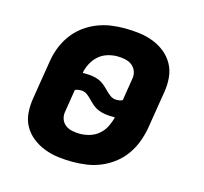

<svg xmlns="http://www.w3.org/2000/svg" viewBox="-84 -621 767 722"><g transform="rotate(15 300.0 -260.0)"><path d="M257 8Q228 8 200 4.5Q172 1 146 -9Q120 -19 98.5 -36Q77 -53 64 -76.5Q51 -100 49 -128.5Q47 -157 52 -186L76 -334Q80 -361 90 -387.5Q100 -414 117 -438Q134 -462 157.5 -480Q181 -498 208 -509Q235 -520 262 -524Q289 -528 316 -528Q345 -528 373.5 -524.5Q402 -521 428 -511Q454 -501 475 -484Q496 -467 509 -443.5Q522 -420 524.5 -391.5Q527 -363 522 -334L498 -186Q493 -159 483 -132.5Q473 -106 456 -82Q439 -58 415.5 -40Q392 -22 365.5 -11Q339 0 311.5 4Q284 8 257 8ZM356 -260Q362 -260 367.5 -261Q373 -262 379 -265L393 -352Q396 -368 390.5 -382Q385 -396 373.5 -404.5Q362 -413 347 -416Q332 -419 317 -419Q298 -419 278.5 -413Q259 -407 244 -393.5Q229 -380 219.5 -361.5Q210 -343 207 -325H218Q232 -325 245.5 -323Q259 -321 271 -316Q283 -311 293 -302.5Q303 -294 311.5 -285Q320 -276 331 -268Q342 -260 356 -260ZM256 -101Q275 -101 294.5 -107Q314 -113 329.5 -126.5Q345 -140 354 -158.5Q363 -177 367 -195H356Q342 -195 328.5 -197Q315 -199 302.5 -204Q290 -209 280 -217.5Q270 -226 261.5 -235Q253 -244 242.5 -252Q232 -260 218 -260Q212 -260 206 -259Q200 -258 195 -255L181 -168Q178 -152 183 -138Q188 -124 199.5 -115.5Q211 -107 226 -104Q241 -101 256 -101Z"/></g></svg>

Font: Iosevka HT Extrabold Extended
Style: Italic
Weight: 800
Width: 7
Italic angle: -9°
Monospace: yes
Designer: Belleve Invis
Foundry: Belleve Invis
Version: Version 32.3.0; ttfautohint (v1.8.4)